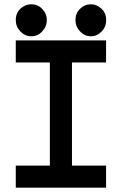

<svg xmlns="http://www.w3.org/2000/svg" viewBox="-20 -871 565 891"><path d="M472.2 -683.6V-581.1H314V-102.5H472.2V0H53.2V-102.5H211.4V-581.1H53.2V-683.6ZM197.3 -778.3Q197.3 -748 176 -725.3Q154.8 -702.6 125.5 -702.6Q96.2 -702.6 74.7 -724.9Q53.2 -747.1 53.2 -778.3Q53.2 -810.5 75 -830.8Q96.7 -851.1 125 -851.1Q155.3 -851.1 176.3 -829.3Q197.3 -807.6 197.3 -778.3ZM472.7 -778.3Q472.7 -746.1 451.2 -724.4Q429.7 -702.6 401.9 -702.6Q373 -702.6 351.6 -725.1Q330.1 -747.6 330.1 -778.3Q330.1 -809.1 351.3 -830.1Q372.6 -851.1 401.9 -851.1Q429.2 -851.1 450.9 -830.6Q472.7 -810.1 472.7 -778.3Z"/></svg>

Font: Anka/Coder Condensed
Style: Bold
Weight: 700
Width: 4
Monospace: yes
Version: Version 001.100